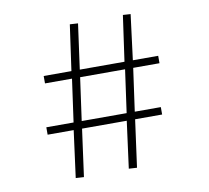

<svg xmlns="http://www.w3.org/2000/svg" viewBox="-72 -706 860 791"><g transform="rotate(-10 357.5 -311.0)"><path d="M183 2 209 -194H100V-225H214L239 -404H126V-435H242L269 -626L303 -624L277 -435H464L491 -626L523 -624L499 -435H605V-404H495L470 -225H579V-194H466L439 4L405 2L431 -194H244L217 4ZM436 -225 461 -404H273L248 -225Z"/></g></svg>

Font: Athiti ExtraLight
Style: Regular
Weight: 275
Designer: CadsonDemak Team
Foundry: CadsonDemak
Version: Version 1.033